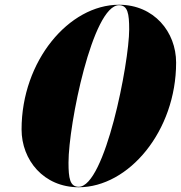

<svg xmlns="http://www.w3.org/2000/svg" viewBox="-20 -780 763 810"><path d="M482 -760C271 -760 71 -523 71 -234C71 -105 164 10 312 10C523 10 723 -227 723 -516C723 -645 630 -760 482 -760ZM482 -758C519 -758 525 -722 525 -656C525 -515 423 8 312 8C275 8 269 -28 269 -94C269 -255 371 -758 482 -758Z"/></svg>

Font: Bodoni* 96pt Fatface
Style: Italic
Weight: 900
Italic angle: -13°
Version: Version 2.3